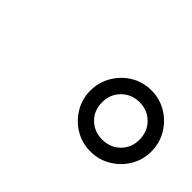

<svg xmlns="http://www.w3.org/2000/svg" viewBox="-50 -947 533 533"><g transform="rotate(45 217.0 -680.0)"><path d="M314 -560Q281 -560 254 -576.2Q227 -592.5 210.8 -619.5Q194.5 -646.5 194.5 -679.5Q194.5 -712.5 210.8 -740Q227 -767.5 254 -783.8Q281 -800 314 -800Q347 -800 374.2 -783.8Q401.5 -767.5 417.8 -740Q434 -712.5 434 -679.5Q434 -646.5 417.8 -619.5Q401.5 -592.5 374.2 -576.2Q347 -560 314 -560ZM314 -606.5Q345.5 -606.5 366.5 -627.2Q387.5 -648 387.5 -679.5Q387.5 -711.5 366.5 -732.5Q345.5 -753.5 314 -753.5Q283 -753.5 261.8 -732.5Q240.5 -711.5 240.5 -679.5Q240.5 -648 261.5 -627.2Q282.5 -606.5 314 -606.5Z"/></g></svg>

Font: Bodoni Moda 11pt
Style: Bold Italic
Weight: 700
Italic angle: -13°
Designer: Owen Earl
Foundry: indestructible type
Version: Version 2.004